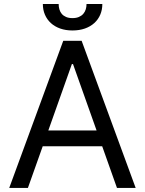

<svg xmlns="http://www.w3.org/2000/svg" viewBox="-20 -929 716 949"><path d="M25.6 0 292.6 -727.3H383.5L650.6 0H558.2L485.1 -206H191.1L117.9 0ZM457.4 -284.1 340.9 -612.2H335.2L218.8 -284.1ZM485.8 -909.1Q485.8 -880.3 475.5 -856.4Q465.2 -832.4 446 -815Q426.8 -797.6 399.5 -788Q372.2 -778.4 338.1 -778.4Q304.7 -778.4 277.5 -788Q250.4 -797.6 231.4 -815Q212.4 -832.4 202.1 -856.4Q191.8 -880.3 191.8 -909.1H269.9Q269.9 -895.2 273.6 -882.6Q277.3 -870 285.3 -860.4Q293.3 -850.9 306.5 -845.2Q319.6 -839.5 338.1 -839.5Q356.9 -839.5 370 -845.2Q383.2 -850.9 391.5 -860.4Q399.9 -870 403.8 -882.6Q407.7 -895.2 407.7 -909.1Z"/></svg>

Font: Fast_Sans
Style: Regular
Weight: 400
Designer: Rasmus Andersson
Foundry: rsms
Version: Version 3.018;git-588b23468